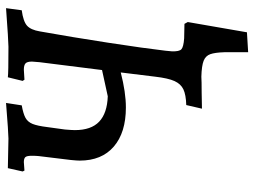

<svg xmlns="http://www.w3.org/2000/svg" viewBox="-123 -564 842 636"><g transform="rotate(-90 298.0 -246.0)"><path d="M446 -98Q445 -73 453 -66Q461 -59 489 -57L537 -56L543 -45L509 151L443 155V76Q442 45 436.5 29.5Q431 14 414.5 7.5Q398 1 362 0Q348 1 309 1L256 2L268 -50Q302 -51 320 -59.5Q338 -68 347.5 -89Q357 -110 362 -153L376 -267Q310 -250 260 -250Q177 -250 130.5 -290Q84 -330 84 -403Q84 -412 86 -432L99 -539Q100 -548 100 -562Q100 -578 95.5 -583Q91 -588 79 -588L51 -586L48 -592L59 -641L157 -639Q175 -639 275 -647L267 -595Q239 -590 225.5 -582.5Q212 -575 205.5 -559Q199 -543 195 -510L187 -452Q185 -428 185 -419Q185 -365 213 -338.5Q241 -312 297 -310L384 -329L410 -536Q412 -556 412 -561Q412 -577 406 -582.5Q400 -588 385 -588L352 -586L348 -592L360 -641Q374 -639 461 -639Q480 -639 589 -647L582 -595Q545 -590 531 -577.5Q517 -565 512 -535Q493 -429 474.5 -308.5Q456 -188 448 -119Q446 -103 446 -98Z"/></g></svg>

Font: Alegreya SC Medium
Style: Italic
Weight: 500
Italic angle: -7°
Designer: Juan Pablo del Peral
Foundry: Huerta Tipografica
Version: Version 2.007; ttfautohint (v1.6)